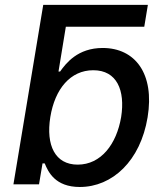

<svg xmlns="http://www.w3.org/2000/svg" viewBox="-20 -747 666 778"><path d="M579.2 -727.3H155.2L34.4 0H138.1L152.3 -84.9H161.2C175.4 -50.1 203.8 10.7 303.3 10.7C435.4 10.7 549 -95.2 578.1 -271.7C607.2 -448.5 527.7 -552.6 396 -552.6C294.7 -552.6 247.5 -490.8 223.4 -457H217L246.8 -638.8H564.6ZM183.9 -272.7C202.4 -386.7 265.3 -462.4 358 -462.4C453.8 -462.4 487.9 -381 470.9 -272.7C452.4 -163.4 389.9 -79.9 294.7 -79.9C203.5 -79.9 165.5 -158 183.9 -272.7Z"/></svg>

Font: Magic Ui Pro Medium
Style: Italic
Weight: 500
Italic angle: -9.39999°
Designer: Stefan Endress, Andreas Faust
Version: Version 1.000;FEAKit 1.0